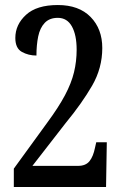

<svg xmlns="http://www.w3.org/2000/svg" viewBox="-20 -744 486 764"><path d="M35 0V-73L168 -256Q213 -317 238.5 -365Q264 -413 274.5 -456.5Q285 -500 285 -546Q285 -605 266 -639Q247 -673 210 -673Q177 -673 158 -653Q139 -633 132 -599Q125 -565 125 -523Q93 -523 67 -537.5Q41 -552 41 -593Q41 -646 83.5 -685Q126 -724 210 -724Q294 -724 340.5 -676.5Q387 -629 387 -553Q387 -473 346.5 -403Q306 -333 241 -254L109 -84H291Q321 -84 336 -102.5Q351 -121 358 -156L363 -178H405L402 0Z"/></svg>

Font: Noto Serif ExtraCondensed Medium
Style: Regular
Weight: 500
Width: 2
Designer: Monotype Design Team
Foundry: Monotype Imaging Inc.
Version: Version 2.015